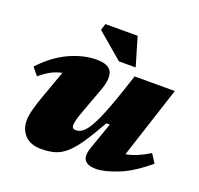

<svg xmlns="http://www.w3.org/2000/svg" viewBox="-129 -873 1064 1029"><g transform="rotate(20 403.0 -358.5)"><path d="M456 -84.5 508.5 -234H489Q445 -156 411.8 -107Q378.5 -58 348.2 -31.5Q318 -5 284.5 5Q251 15 207 15Q145 15 113.5 -18.8Q82 -52.5 82 -102.5Q82 -126.5 90.5 -161.2Q99 -196 119.5 -253L175 -407.5Q139 -400 111 -384.2Q83 -368.5 53 -343.5L18 -386.5Q91.5 -465 171.2 -501Q251 -537 323.5 -537Q394.5 -537 410.5 -499.8Q426.5 -462.5 401 -394L352 -261.5Q335.5 -217 330.2 -196.2Q325 -175.5 325 -164.5Q325 -143 347.5 -143Q373 -143 396.8 -167.5Q420.5 -192 449 -255.5Q477.5 -319 516.5 -435.5L545.5 -522H774.5L641.5 -113.5Q674 -119 705 -132Q736 -145 774 -168L805.5 -119Q718 -45 642.2 -15Q566.5 15 517.5 15Q472.5 15 454.8 -7.8Q437 -30.5 456 -84.5ZM534 -569H438.5L290.5 -695L302 -732H486Z"/></g></svg>

Font: Newsreader Caption ExtraBold
Style: Italic
Weight: 800
Italic angle: -17°
Designer: Hugues Gentile
Foundry: Production Type
Version: Version 1.001